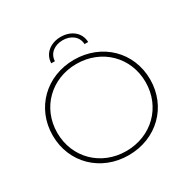

<svg xmlns="http://www.w3.org/2000/svg" viewBox="-191 -1052 1219 1234"><g transform="rotate(-30 418.5 -435.0)"><path d="M308 -757C310 -814 358 -849 418 -849C478 -849 526 -814 528 -757H555C553 -829 493 -874 418 -874C343 -874 283 -829 281 -757ZM418 4C625 4 780 -147 780 -350C780 -553 625 -704 418 -704C212 -704 57 -553 57 -350C57 -147 212 4 418 4ZM418 -27C232 -27 91 -165 91 -350C91 -535 232 -673 418 -673C605 -673 746 -535 746 -350C746 -165 605 -27 418 -27Z"/></g></svg>

Font: Talent ExtraLight
Style: Regular
Weight: 200
Designer: Mike Powis
Version: Version 1.001;hotconv 1.0.109;makeotfexe 2.5.65596